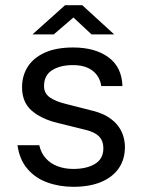

<svg xmlns="http://www.w3.org/2000/svg" viewBox="-20 -710 547 740"><path d="M262.6 10Q208.6 10 162.3 -6.9Q116 -23.7 85.6 -59.3Q55.1 -94.9 47.4 -150.4H131.3Q138.2 -120.1 156.5 -99.8Q174.8 -79.4 202.1 -69.2Q229.5 -58.9 262.2 -58.9Q314.4 -58.9 346.4 -78.5Q378.4 -98.1 378.4 -138.5Q378.4 -167.1 361.6 -184.2Q344.8 -201.3 309.5 -209.6L202.5 -236Q140 -251.2 102.7 -283.1Q65.4 -315 65 -372.7Q64.8 -417.8 86.8 -452.5Q108.8 -487.2 152.7 -507.1Q196.6 -527 262 -527Q346.3 -527 398 -489.2Q449.6 -451.4 451.9 -378.3H370.2Q365 -415.6 337 -437.3Q308.9 -459.1 261.1 -459.1Q211.8 -459.1 180.7 -439.3Q149.7 -419.5 149.7 -378.2Q149.7 -350.6 171.8 -334.8Q193.9 -319 236.7 -308.7L340.3 -282.3Q376.2 -272.9 399.5 -257.3Q422.9 -241.8 436.5 -222.8Q450.1 -203.8 455.8 -183.2Q461.5 -162.5 461.5 -143.6Q461.5 -96 437.9 -61.7Q414.4 -27.4 370 -8.7Q325.6 10 262.6 10ZM332.8 -577.5 262.9 -642.5 187.3 -577.5H105.2L230.7 -689.9H297.1L420 -577.5Z"/></svg>

Font: Public Sans Thin
Style: Regular
Weight: 100
Designer: The Public Sans project authors (U.S. Web Design System). Libre Franklin designed by Pablo Impallari and Rodrigo Fuenzal
Version: Version 1.008